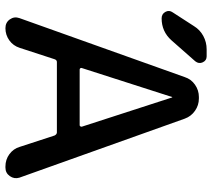

<svg xmlns="http://www.w3.org/2000/svg" viewBox="-58 -742 800 725"><g transform="rotate(90 342.5 -380.0)"><path d="M453.1 -280.3Q456.1 -280.3 457.5 -282.7Q459 -285.2 459 -288.1L348.6 -628.9Q348.6 -629.9 347.7 -629.9Q346.7 -629.9 346.7 -628.9L237.3 -288.1Q236.3 -285.2 238.3 -282.7Q240.2 -280.3 243.2 -280.3ZM352.5 -730.5Q377.9 -730.5 398.9 -715.8Q419.9 -701.2 428.7 -676.8L651.4 -52.7Q657.2 -33.2 645.5 -16.6Q633.8 0 613.3 0H609.4Q583 0 562.5 -15.1Q542 -30.3 535.2 -53.7L492.2 -185.5Q488.3 -193.4 481.4 -194.3H214.8Q207 -194.3 204.1 -185.5L161.1 -53.7Q153.3 -29.3 132.8 -14.6Q112.3 0 86.9 0Q65.4 0 53.7 -16.6Q42 -33.2 48.8 -52.7L271.5 -676.8Q279.3 -701.2 300.3 -715.8Q321.3 -730.5 346.7 -730.5ZM49.8 -589.8Q33.2 -589.8 25.4 -604Q17.6 -618.2 27.3 -631.8L79.1 -711.9Q92.8 -734.4 116.2 -747.1Q139.6 -759.8 167 -759.8H193.4Q209 -759.8 215.8 -745.1Q222.7 -730.5 211.9 -716.8L132.8 -627Q99.6 -589.8 49.8 -589.8Z"/></g></svg>

Font: Rounded Mgen+ 2p medium
Style: Regular
Weight: 500
Designer: [Source Han Sans]
Ryoko NISHIZUKA  (kana & ideographs); Paul D. Hunt (Latin, Greek & Cyrillic); Wenlong ZHANG  (bopomofo
Version: Version 1.059.20150602